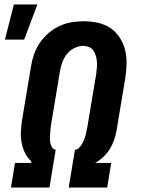

<svg xmlns="http://www.w3.org/2000/svg" viewBox="-20 -838 640 858"><path d="M29 0 47 -110H119L120 -117Q102 -133 91.5 -155Q81 -177 76.5 -201.5Q72 -226 73.5 -252Q75 -278 79 -304L118 -538Q122 -565 131 -592Q140 -619 156 -643.5Q172 -668 194.5 -688Q217 -708 243 -720.5Q269 -733 297 -738Q325 -743 352 -743Q385 -743 416 -736.5Q447 -730 472 -713.5Q497 -697 514 -671.5Q531 -646 538.5 -616.5Q546 -587 545.5 -554.5Q545 -522 540 -490L501 -256Q497 -234 490 -213Q483 -192 471 -172.5Q459 -153 442 -137Q425 -121 405 -110H477L459 0H287L315 -169Q325 -169 333 -177Q341 -185 346.5 -194.5Q352 -204 356 -214Q360 -224 362.5 -233.5Q365 -243 367 -253.5Q369 -264 371 -274L410 -508Q412 -522 413 -536Q414 -550 413 -563.5Q412 -577 408 -589.5Q404 -602 397 -612.5Q390 -623 377.5 -628Q365 -633 351 -633Q332 -633 312 -623Q292 -613 279 -596.5Q266 -580 258.5 -560Q251 -540 248 -520L209 -286Q207 -275 206 -264Q205 -253 204 -242Q203 -231 203 -220Q203 -209 205 -199Q207 -189 212.5 -179.5Q218 -170 229 -169L201 0ZM2 -661 42 -818H147L88 -661Z"/></svg>

Font: Iosevka Etoile Extrabold
Style: Italic
Weight: 800
Italic angle: -9°
Designer: Belleve Invis
Foundry: Belleve Invis
Version: Version 22.1.2; ttfautohint (v1.8.4)